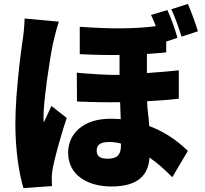

<svg xmlns="http://www.w3.org/2000/svg" viewBox="-20 -879 1040 975"><path d="M985 -720C974 -757 952 -818 934 -859L850 -832C870 -791 888 -736 902 -693L985 -720ZM739 -79C777 -53 813 -21 848 14L855 21L934 -113C903 -142 840 -201 738 -239C736 -279 728 -317 727 -365C786 -368 842 -372 888 -378V-522C881 -521 875 -521 869 -520L859 -519C848 -518 837 -517 826 -516L816 -515C787 -513 758 -511 726 -508V-605C760 -607 795 -610 824 -613V-668L881 -687C871 -725 849 -787 830 -828L747 -803C755 -785 765 -764 771 -746C667 -733 553 -731 385 -743V-604C463 -600 529 -599 587 -600V-499C542 -498 500 -500 456 -503L446 -504C421 -505 396 -507 370 -510L371 -364L381 -363C393 -363 405 -362 417 -362H427C429 -361 431 -361 432 -361H442C444 -361 446 -361 447 -361H458C471 -360 484 -360 498 -360H507C527 -360 547 -359 566 -360H576C581 -360 585 -360 590 -360C591 -329 592 -303 593 -274C576 -275 559 -276 540 -276C404 -276 326 -201 326 -104C326 12 427 68 546 68C683 68 734 8 739 -79ZM244 66C243 49 243 29 243 18C243 8 246 -17 249 -31C258 -74 276 -142 297 -211L300 -222C306 -242 313 -261 319 -280L241 -341C236 -330 232 -320 227 -310L223 -302C216 -287 210 -273 203 -258C201 -262 201 -282 201 -285C201 -323 207 -386 216 -450L217 -462C229 -548 243 -633 250 -662C254 -680 270 -746 279 -769L105 -785C104 -746 99 -697 94 -668C87 -619 73 -516 65 -407L64 -396C64 -394 64 -392 63 -390V-379C60 -335 58 -290 58 -249C58 -113 78 8 99 76L244 66ZM471 -114C471 -142 488 -158 535 -158C556 -158 576 -155 594 -150V-138C594 -94 576 -73 526 -73C490 -73 471 -85 471 -114Z"/></svg>

Font: Glow Sans SC Normal Heavy
Style: Regular
Weight: 900
Designer: Ryoko NISHIZUKA (kana, bopomofo & ideographs); Paul D. Hunt (Latin, Greek & Cyrillic); Sandoll Communications, Soo-young
Version: Version 0.93